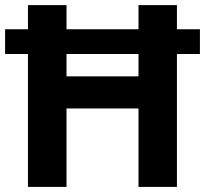

<svg xmlns="http://www.w3.org/2000/svg" viewBox="-20 -734 805 754"><path d="M241.2 -522H523.9V-434.1H241.2ZM523.9 -713.9V-619.1H241.2V-713.9H89.8V-619.1H0V-522H89.8V0H241.2V-308.1H523.9V0H674.8V-522H765.1V-619.1H674.8V-713.9Z"/></svg>

Font: Noto Reveo Sans
Style: Bold
Weight: 700
Designer: Monotype Design team
Foundry: Monotype Imaging Inc.
Version: Version 1.04